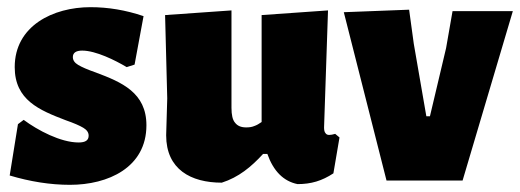

<svg xmlns="http://www.w3.org/2000/svg" viewBox="-20 -503 1449 535"><path d="M380 -458C330 -475 281 -483 232 -483C128 -483 21 -431 21 -316C21 -224 90 -196 163 -168C186 -160 202 -153 212 -147C222 -141 227 -134 227 -125C227 -112 218 -106 199 -106C149 -106 85 -140 46 -169L30 -157L7 -14C64 3 120 12 175 12C281 12 388 -36 388 -154C388 -245 319 -274 247 -301C224 -309 208 -316 198 -322C188 -328 183 -335 183 -344C183 -356 192 -362 209 -362C247 -362 301 -335 333 -316L355 -323Z M926 -120 914 -130C907 -128 902 -127 897 -127C892 -127 889 -129 887 -132C884 -135 883 -141 883 -148L894 -474L709 -461V-163C702 -158 695 -154 689 -152C682 -149 675 -148 666 -148C652 -148 642 -152 635 -161C628 -169 625 -183 625 -203V-474L440 -461L446 -229L443 -126C443 -31 512 6 598 6C645 -9 680 -38 713 -74H725C742 -26 770 2 809 10C847 10 877 1 909 -20Z M1133 -381 1120 -476 938 -469 1057 0H1269L1409 -472H1241L1223 -369L1178 -179H1168Z"/></svg>

Font: Luna Sans Black
Style: Regular
Weight: 900
Designer: Juan Pablo del Peral
Foundry: Huerta Tipografica
Version: Version 2.001; ttfautohint (v1.5)